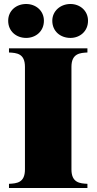

<svg xmlns="http://www.w3.org/2000/svg" viewBox="-20 -942 484 962"><path d="M25 -21V0H418V-21C382 -23 338 -25 338 -93V-607C338 -675 382 -677 418 -679V-700H25V-679C64 -677 105 -674 105 -607V-93C105 -26 64 -23 25 -21ZM111 -752C159 -752 200 -785 200 -838C200 -889 159 -922 111 -922C62 -922 21 -889 21 -838C21 -785 62 -752 111 -752ZM333 -752C380 -752 421 -785 421 -838C421 -889 380 -922 333 -922C283 -922 242 -887 242 -838C242 -785 283 -752 333 -752Z"/></svg>

Font: Sprat Black
Style: Regular
Weight: 900
Designer: Ethan Nakache
Foundry: Collletttivo
Version: Version 2.000;Glyphs 3.2 (3217)